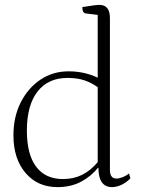

<svg xmlns="http://www.w3.org/2000/svg" viewBox="-20 -754 577 786"><path d="M215 12Q134 12 84.5 -46Q35 -104 35 -200Q35 -275 64.5 -334Q94 -393 145 -427.5Q196 -462 261 -462Q291 -462 320.5 -456Q350 -450 380 -436V-693L331 -699Q317 -701 317 -725Q349 -730 364 -732Q379 -734 387 -734Q430 -734 430 -680V-58Q430 -23 457 -23Q468 -23 483 -29Q498 -35 508 -44L514 -24Q499 -8 478.5 2Q458 12 439 12Q383 12 383 -67H381Q354 -33 312.5 -10.5Q271 12 215 12ZM238 -21Q281 -21 315.5 -38Q350 -55 380 -90V-397Q355 -415 326 -425Q297 -435 256 -435Q177 -435 133.5 -379Q90 -323 90 -219Q90 -122 128 -71.5Q166 -21 238 -21Z"/></svg>

Font: Petrona ExtraLight
Style: Regular
Weight: 200
Designer: Ringo R. Seeber
Foundry: Ringo R. Seeber
Version: Version 2.001; ttfautohint (v1.8.3)